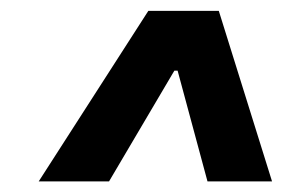

<svg xmlns="http://www.w3.org/2000/svg" viewBox="-20 -734 534 356"><path d="M51.8 -397.7 255 -713.8H385.7L484.4 -397.7H364.7L309.3 -603H303.3L182.2 -397.7Z"/></svg>

Font: Inter P Extra Bold
Style: Italic
Weight: 800
Italic angle: 9.39999°
Designer: Rasmus Andersson
Foundry: rsms
Version: Version 3.018;git-588b23468